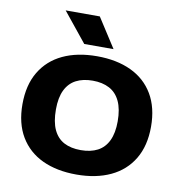

<svg xmlns="http://www.w3.org/2000/svg" viewBox="-88 -885 916 975"><g transform="rotate(10 370.0 -398.0)"><path d="M370 7.5Q268.5 7.5 194.2 -27.2Q120 -62 79.2 -130.2Q38.5 -198.5 38.5 -297Q38.5 -396 79.2 -464.2Q120 -532.5 194.2 -567.5Q268.5 -602.5 370 -602.5Q471.5 -602.5 546 -567.5Q620.5 -532.5 661 -464Q701.5 -395.5 701.5 -297Q701.5 -199 660.8 -130.8Q620 -62.5 545.5 -27.5Q471 7.5 370 7.5ZM370 -118.5Q421 -118.5 456.8 -137.2Q492.5 -156 511.2 -195.2Q530 -234.5 530 -294.5Q530 -357.5 511 -398Q492 -438.5 456 -457.5Q420 -476.5 370 -476.5Q320 -476.5 284.2 -458Q248.5 -439.5 229.5 -400.5Q210.5 -361.5 210.5 -300.5Q210.5 -236.5 229.2 -196.2Q248 -156 283.5 -137.2Q319 -118.5 370 -118.5ZM294.5 -652.5 172 -804H348L445.5 -652.5Z"/></g></svg>

Font: Encode Sans SC SemiExpanded
Style: Bold
Weight: 700
Width: 6
Designer: Multiple Designers
Foundry: Impallari Type
Version: Version 3.002